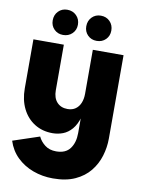

<svg xmlns="http://www.w3.org/2000/svg" viewBox="-110 -853 887 1200"><g transform="rotate(10 334.0 -253.0)"><path d="M418 -32V-561H613V-32Q613 24 596.5 78.5Q580 133 544.5 177Q509 221 451.5 247.5Q394 274 311 274Q244 274 184.5 252Q125 230 82 188Q39 146 20 86L188 30Q202 60 230.5 82Q259 104 302 104Q362 104 390 66Q418 28 418 -32ZM437 -266Q437 -188 422 -137Q407 -86 382 -57Q357 -28 325.5 -16Q294 -4 260 -4Q195 -4 145.5 -35Q96 -66 68.5 -121.5Q41 -177 41 -250V-561H234V-272Q234 -223 259 -196Q284 -169 326 -169Q356 -169 376.5 -183.5Q397 -198 407.5 -223.5Q418 -249 418 -282ZM218 -620Q184 -620 161.5 -642.5Q139 -665 139 -699Q139 -734 161.5 -757Q184 -780 218 -780Q253 -780 276 -757Q299 -734 299 -699Q299 -665 276 -642.5Q253 -620 218 -620ZM431 -620Q397 -620 374.5 -642.5Q352 -665 352 -699Q352 -734 374.5 -757Q397 -780 431 -780Q466 -780 488.5 -757Q511 -734 511 -699Q511 -665 488.5 -642.5Q466 -620 431 -620Z"/></g></svg>

Font: Parkinsans ExtraBold
Style: Regular
Weight: 800
Designer: Red Stone, Indian Type Foundry
Foundry: Indian Type Foundry
Version: Version 1.000